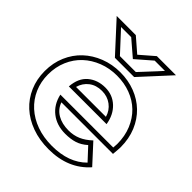

<svg xmlns="http://www.w3.org/2000/svg" viewBox="-213 -900 1058 1058"><g transform="rotate(45 315.5 -371.5)"><path d="M206 -212Q220 -172 256 -151Q292 -130 343 -130Q382 -130 414.5 -144Q447 -158 479 -188L579 -79Q491 21 339 21Q267 21 208 -0.5Q149 -22 107 -60.5Q65 -99 42 -152.5Q19 -206 19 -269Q19 -333 42 -386.5Q65 -440 105.5 -478Q146 -516 201 -537.5Q256 -559 319 -559Q381 -559 434.5 -538.5Q488 -518 527.5 -480Q567 -442 589.5 -388Q612 -334 612 -267Q612 -265 611 -248.5Q610 -232 608 -212ZM343 -104Q277 -104 231.5 -139.5Q186 -175 172 -238H584Q585 -252 585.5 -258.5Q586 -265 586 -267Q586 -328 565.5 -377.5Q545 -427 509.5 -461.5Q474 -496 425 -514.5Q376 -533 319 -533Q261 -533 211 -513.5Q161 -494 124 -459.5Q87 -425 66 -376Q45 -327 45 -269Q45 -212 66 -163.5Q87 -115 126 -79.5Q165 -44 219 -24.5Q273 -5 339 -5Q470 -5 543 -79L477 -150Q448 -124 416.5 -114Q385 -104 343 -104ZM547 -764 391 -594H241L85 -764H234L316 -693L398 -764ZM173 -303Q178 -372 219 -406.5Q260 -441 320 -441Q377 -441 417 -403.5Q457 -366 467 -303ZM407 -738 316 -659 224 -738H145L254 -620H378Q393 -636 406 -650L432 -678Q445 -692 458.5 -706.5Q472 -721 487 -738ZM436 -329Q425 -368 393.5 -391.5Q362 -415 320 -415Q275 -415 244.5 -391.5Q214 -368 203 -329Z"/></g></svg>

Font: CMG Sans Outline
Style: Outline
Weight: 700
Designer: Julieta Ulanovsky
Foundry: Julieta Ulanovsky
Version: Version 7.200